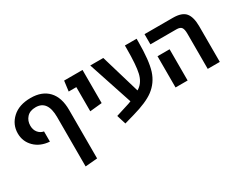

<svg xmlns="http://www.w3.org/2000/svg" viewBox="-90 -1065 2216 1762"><g transform="rotate(-30 1017.5 -183.5)"><path d="M416 215V-308Q416 -485 289 -485Q228 -485 195.5 -449.5Q163 -414 163 -362Q163 -319 186 -290Q209 -261 246 -254V-146Q148 -153 88 -212.5Q28 -272 28 -358Q28 -452 98.5 -517Q169 -582 292 -582Q412 -582 478 -512Q544 -442 544 -310V204Z M706 -202V-458H625L639 -566H834V-215Z M1283 -566H1407V-535Q1407 -334 1375 -234Q1343 -134 1260 -72Q1186 -17 1034 26L929 56L899 -41L1007 -75Q1045 -86 1071 -97L916 -566H1054L1177 -151L1191 -160Q1246 -199 1264.5 -278.5Q1283 -358 1283 -534Z M1834 0V-373Q1834 -420 1820 -439Q1806 -458 1767 -458H1491V-566H1791Q1887 -566 1924.5 -520.5Q1962 -475 1962 -376V0ZM1493 0V-331H1621V0Z"/></g></svg>

Font: FiraGO Medium
Style: Regular
Weight: 500
Designer: bBox Type
Foundry: bBox Type GmbH
Version: Version 1.001;PS 001.001;hotconv 1.0.88;makeotf.lib2.5.64775